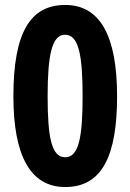

<svg xmlns="http://www.w3.org/2000/svg" viewBox="-20 -744 525 774"><path d="M243 10C396 10 452 -124 452 -356C452 -600 383 -724 243 -724C100 -724 34 -609 34 -356C34 -119 101 10 243 10ZM243 -110C188 -110 172 -189 172 -356C172 -521 189 -604 242 -604C297 -604 313 -523 313 -356C313 -189 297 -110 243 -110Z"/></svg>

Font: Noto Sans Devanagari UI Condensed
Style: Bold
Weight: 700
Width: 3
Designer: Jelle Bosma - Monotype Design Team
Foundry: Monotype Imaging Inc.
Version: Version 2.004